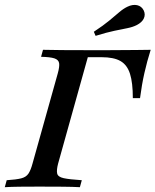

<svg xmlns="http://www.w3.org/2000/svg" viewBox="-36 -778 646 798"><path d="M-16.1 0 -8.1 -29Q31.5 -31.5 52 -36.7Q72.6 -41.9 82.3 -56.5Q91.9 -71 99.2 -98.4L204 -472.6Q212.1 -501.6 209.7 -515.7Q207.3 -529.8 189.9 -535.5Q172.6 -541.1 134.7 -541.9L142.7 -571Q173.4 -570.2 223.4 -569.8Q273.4 -569.4 341.1 -569.4Q375 -569.4 406.9 -569.4Q438.7 -569.4 469 -569.8Q499.2 -570.2 529.4 -570.2Q559.7 -570.2 590.3 -571Q575 -522.6 564.1 -474.2Q553.2 -425.8 546 -370.2H516.1Q516.1 -433.9 504.4 -471Q492.7 -508.1 464.9 -524.2Q437.1 -540.3 385.5 -540.3H329L205.6 -98.4Q198.4 -71 201.6 -56.9Q204.8 -42.7 228.6 -37.5Q252.4 -32.3 304 -29L296 0Q267.7 -1.6 224.6 -2Q181.5 -2.4 126.6 -2.4Q82.3 -2.4 46 -2Q9.7 -1.6 -16.1 0ZM361.3 -629 354 -646Q394.4 -672.6 418.5 -692.7Q442.7 -712.9 459.7 -727.4Q476.6 -741.9 493.5 -750Q515.3 -760.5 533.9 -756.5Q552.4 -752.4 561.3 -734.7Q569.4 -717.7 561.7 -701.2Q554 -684.7 531.5 -673.4Q515.3 -665.3 493.1 -660.9Q471 -656.5 439.5 -650Q408.1 -643.5 361.3 -629Z"/></svg>

Font: Playfair 5pt SemiExpanded Light SemiBold
Style: Italic
Weight: 600
Italic angle: -15.6°
Version: Version 2.001;gftools[0.9.30]